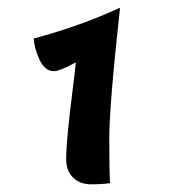

<svg xmlns="http://www.w3.org/2000/svg" viewBox="-20 -744 452 499"><path d="M266 -268Q246 -265 216.5 -265Q187 -265 169.5 -283Q152 -301 152 -329.5Q152 -358 156.5 -403.5Q161 -449 168 -504Q175 -559 177 -582Q135 -559 120 -559Q96 -559 82 -590.5Q68 -622 68 -644Q188 -676 292 -724Q264 -470 264 -384Q264 -298 266 -268Z"/></svg>

Font: Merienda One
Style: Regular
Weight: 400
Designer: Eduardo Rodriguez Tunni
Foundry: Eduardo Rodriguez Tunni
Version: Version 1.001